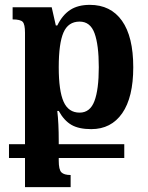

<svg xmlns="http://www.w3.org/2000/svg" viewBox="-20 -522 610 791"><path d="M222 72H492V129H222V140Q222 177 233 188Q244 199 271 199V249H83V129H17V72H83V-387Q83 -422 73.5 -432Q64 -442 32 -442V-492H193L210 -417H216Q237 -460 269 -481Q301 -502 350 -502Q436 -502 482.5 -436.5Q529 -371 529 -245Q529 -121 483.5 -55.5Q438 10 356 10Q305 10 274.5 -7.5Q244 -25 222 -65H216Q222 -15 222 59ZM222 -245Q222 -148 242 -103Q262 -58 308 -58Q351 -58 369 -105.5Q387 -153 387 -245Q387 -337 369.5 -385Q352 -433 308 -433Q261 -433 241.5 -388Q222 -343 222 -245Z"/></svg>

Font: Noto Serif Armenian SmBd Narrow
Style: Regular
Weight: 600
Width: 4
Designer: Monotype Design team
Foundry: Monotype Imaging Inc.
Version: Version 1.000